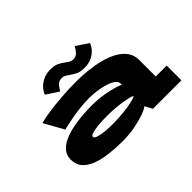

<svg xmlns="http://www.w3.org/2000/svg" viewBox="-118 -1011 1336 1336"><g transform="rotate(-45 550.0 -343.0)"><path d="M461.5 11Q395 11 332.5 4Q270 -3 220.5 -21Q171 -39 141.8 -71.2Q112.5 -103.5 112.5 -154.5Q112.5 -195.5 136 -224Q159.5 -252.5 198.8 -270.8Q238 -289 286.2 -299.2Q334.5 -309.5 385 -313.5Q435.5 -317.5 480.5 -317.5Q546.5 -317.5 601.5 -307.8Q656.5 -298 691.5 -286.8Q726.5 -275.5 732.5 -270.5V-282.5Q732.5 -309 697.8 -328Q663 -347 609 -357Q555 -367 498 -367Q462 -367 420.8 -362.5Q379.5 -358 340.8 -351.2Q302 -344.5 273.5 -338.2Q245 -332 234.5 -328L153 -473.5Q186 -483 245 -491.8Q304 -500.5 376.2 -506.2Q448.5 -512 521.5 -512Q576.5 -512 635 -506Q693.5 -500 747.8 -486.2Q802 -472.5 845.5 -448.8Q889 -425 914.5 -390.2Q940 -355.5 940 -307V-145H1047.5V0H767.5L737.5 -55.5Q729.5 -45 689 -29.2Q648.5 -13.5 588.2 -1.2Q528 11 461.5 11ZM487.5 -122Q551 -122 603.5 -127.8Q656 -133.5 690 -141.5Q724 -149.5 732.5 -156V-160Q725.5 -164.5 693.8 -172Q662 -179.5 612.5 -185.2Q563 -191 503 -191Q466 -191 426.5 -187.8Q387 -184.5 360.2 -177.2Q333.5 -170 333.5 -157Q333.5 -144.5 359.2 -136.8Q385 -129 421 -125.5Q457 -122 487.5 -122ZM629 -537.5Q591.5 -537.5 567.8 -549.8Q544 -562 525 -575.5Q511 -585.5 498.2 -593Q485.5 -600.5 469.5 -600.5Q441 -600.5 423.5 -580.5Q406 -560.5 396 -541.5L305 -600.5Q308 -615 325.8 -638.2Q343.5 -661.5 376.8 -680Q410 -698.5 458.5 -698.5Q495.5 -698.5 519.5 -686.8Q543.5 -675 561.5 -661Q576 -650 589.2 -642.2Q602.5 -634.5 618 -634.5Q647 -634.5 664.2 -654.5Q681.5 -674.5 690 -693.5L781 -633.5Q777 -618 759.5 -595.2Q742 -572.5 710 -555Q678 -537.5 629 -537.5Z"/></g></svg>

Font: Trispace Expanded ExtraBold
Style: Regular
Weight: 800
Width: 7
Designer: Tyler Finck
Foundry: Etcetera Type Company
Version: Version 1.210; ttfautohint (v1.8.3)